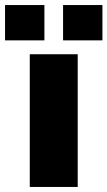

<svg xmlns="http://www.w3.org/2000/svg" viewBox="-70 -741 426 761"><path d="M106 -581V-721H-50V-581ZM336 -581V-721H180V-581ZM238 0V-526H48V0Z"/></svg>

Font: Raleway Black
Style: Regular
Weight: 900
Designer: Matt McInerney, Pablo Impallari, Rodrigo Fuenzalida
Foundry: Matt McInerney, Pablo Impallari, Rodrigo Fuenzalida
Version: Version 3.000g; ttfautohint (v1.5) -l 8 -r 28 -G 28 -x 14 -D